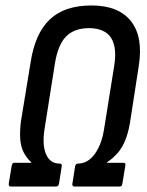

<svg xmlns="http://www.w3.org/2000/svg" viewBox="-20 -683 537 703"><path d="M20 0Q11 0 12 -10L23 -77Q25 -87 33 -87H94V-89Q77 -105 66.5 -125.5Q56 -146 54 -175Q52 -204 57 -241L92 -454Q108 -560 162 -611.5Q216 -663 315 -663Q414 -663 459.5 -605.5Q505 -548 488 -441L456 -234Q450 -198 439 -170.5Q428 -143 411.5 -123.5Q395 -104 372 -89V-87H432Q441 -87 439 -77L428 -10Q427 0 418 0H252Q248 0 246 -3Q244 -6 245 -10L255 -74Q257 -84 265 -84Q301 -84 326.5 -118.5Q352 -153 361 -210L398 -441Q409 -509 387 -544Q365 -579 307 -580Q252 -580 222 -549.5Q192 -519 181 -450L143 -210Q134 -153 148.5 -118.5Q163 -84 199 -84Q208 -84 206 -74L196 -10Q194 0 185 0Z"/></svg>

Font: Sofia Sans Condensed SemiBold
Style: Italic
Weight: 600
Italic angle: -9°
Version: Version 4.100